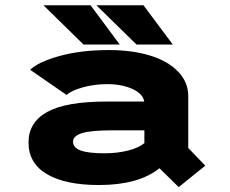

<svg xmlns="http://www.w3.org/2000/svg" viewBox="-20 -706 890 744"><path d="M649.5 -533.5H509L353.5 -685.5H536ZM444 -533.5H303.5L148.5 -685.5H331ZM402.5 -512Q491 -512 560 -491.2Q629 -470.5 669.2 -429.5Q709.5 -388.5 709.5 -333.5V-132.5L775.5 -64L672.5 19L598 -54Q517 11 363 11Q234 11 162.2 -31Q90.5 -73 90.5 -154Q90.5 -232 163 -272.2Q235.5 -312.5 393.5 -312.5H539Q533.5 -343.5 492 -361.8Q450.5 -380 395.5 -380Q347 -380 302 -367.8Q257 -355.5 238 -338L97 -435.5Q128 -466 210.8 -489Q293.5 -512 402.5 -512ZM384.5 -112Q433.5 -112 475 -122.2Q516.5 -132.5 539.5 -151.5V-201H416Q332 -201 297.5 -190Q263 -179 263 -157Q263 -133.5 292.8 -122.8Q322.5 -112 384.5 -112Z"/></svg>

Font: League Mono Wide
Style: Bold
Weight: 700
Width: 8
Designer: Tyler Finck
Foundry: The League of Moveable Type / Tyler Finck
Version: Version 2.210